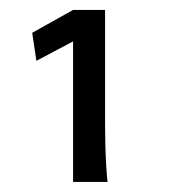

<svg xmlns="http://www.w3.org/2000/svg" viewBox="-20 -610 348 381"><path d="M125 -249V-527.8L52.2 -489.3L43.9 -544.9L125 -590.3H188.5V-362.3Q188.5 -346.7 189 -325.2Q189.5 -303.7 190.7 -282.7Q191.9 -261.7 193.4 -249Z"/></svg>

Font: Harmattan SemiBold
Style: Regular
Weight: 600
Designer: George W. Nuss III and SIL International
Foundry: SIL International
Version: Version 4.000